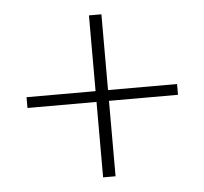

<svg xmlns="http://www.w3.org/2000/svg" viewBox="-42 -647 604 568"><g transform="rotate(-5 260.5 -363.5)"><path d="M242 -123H279V-347H484V-379H279V-604H242V-379H37V-347H242Z"/></g></svg>

Font: Noto Sans CJK JP Thin
Style: Regular
Weight: 250
Designer: Ryoko NISHIZUKA (kana & ideographs); Paul D. Hunt (Latin, Greek & Cyrillic); Wenlong ZHANG (bopomofo); Sandoll Communica
Foundry: Adobe Systems Incorporated
Version: Version 1.004;PS 1.004;hotconv 1.0.82;makeotf.lib2.5.63406